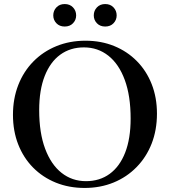

<svg xmlns="http://www.w3.org/2000/svg" viewBox="-20 -917 839 948"><path d="M402 -716Q479 -716 543.5 -689.8Q608 -663.5 655.5 -615.5Q703 -567.5 729 -501.5Q755 -435.5 755 -356Q755 -275 728.8 -208Q702.5 -141 654.2 -91.8Q606 -42.5 540.8 -15.8Q475.5 11 397.5 11Q320.5 11 255.8 -15.2Q191 -41.5 143.5 -89.5Q96 -137.5 70 -203.8Q44 -270 44 -350Q44 -430 70.2 -497.2Q96.5 -564.5 144.8 -613.5Q193 -662.5 258.5 -689.2Q324 -716 402 -716ZM404.5 -22.5Q472 -22.5 521.5 -58.5Q571 -94.5 598 -163.5Q625 -232.5 625 -331.5Q625 -444 596 -522.5Q567 -601 515 -642Q463 -683 394.5 -683Q327 -683 277.5 -647Q228 -611 200.8 -541.8Q173.5 -472.5 173.5 -373.5Q173.5 -261 202.8 -182.8Q232 -104.5 284 -63.5Q336 -22.5 404.5 -22.5ZM299.5 -786Q274 -786 258.5 -802.2Q243 -818.5 243 -841Q243 -864 258.5 -880.5Q274 -897 299.5 -897Q325 -897 340.5 -880.5Q356 -864 356 -841Q356 -818.5 340.5 -802.2Q325 -786 299.5 -786ZM499.5 -786Q474 -786 458.5 -802.2Q443 -818.5 443 -841Q443 -864 458.5 -880.5Q474 -897 499.5 -897Q525 -897 540.5 -880.5Q556 -864 556 -841Q556 -818.5 540.5 -802.2Q525 -786 499.5 -786Z"/></svg>

Font: Newsreader 60pt Medium
Style: Regular
Weight: 500
Designer: Hugues Gentile
Foundry: Production Type
Version: Version 1.003